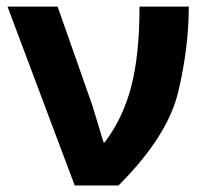

<svg xmlns="http://www.w3.org/2000/svg" viewBox="-20 -566 635 586"><path d="M405.8 -545.9H556.2Q556.2 -420.9 523.9 -285.4Q491.7 -149.9 341.8 0H208L2.9 -545.9H155.8L262.2 -243.2L295.9 -131.8H299.8Q356 -206.5 380.9 -303.2Q405.8 -399.9 405.8 -545.9Z"/></svg>

Font: NotoSans-Bold
Style: Bold
Weight: 700
Designer: Monotype Design team
Foundry: Monotype Imaging Inc.
Version: Version 1.04